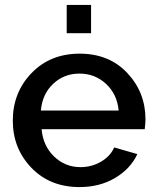

<svg xmlns="http://www.w3.org/2000/svg" viewBox="-20 -750 635 780"><path d="M303 10Q183 10 107.5 -68.5Q32 -147 32 -260Q32 -374 108 -453Q184 -532 304 -532Q423 -532 497 -453.5Q571 -375 571 -265Q571 -252 568 -225H149Q155 -157 200 -114Q245 -71 307 -71Q352 -71 390 -93Q428 -115 444 -151L538 -124Q510 -64 447.5 -27Q385 10 303 10ZM146 -301H462Q456 -367 411 -409Q366 -451 303 -451Q240 -451 196 -409.5Q152 -368 146 -301ZM350 -615H251V-730H350Z"/></svg>

Font: Raleway
Style: Regular
Weight: 600
Designer: Matt McInerney, Pablo Impallari, Rodrigo Fuenzalida
Foundry: Matt McInerney, Pablo Impallari, Rodrigo Fuenzalida
Version: Version 1.000;PS 001.001;hotconv 1.0.56; ttfautohint (v1.5)